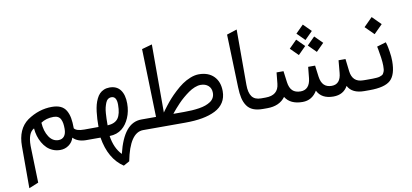

<svg xmlns="http://www.w3.org/2000/svg" viewBox="-84 -970 3363 1569"><g transform="rotate(-10 1597.5 -185.5)"><path d="M583 -87.9Q591.8 -87.9 591.8 -52.7V-36.1Q591.8 0 583 0H568.8Q501 -1.5 464.4 -39.6Q453.1 -2.4 421.9 20Q390.6 42.5 351.1 42.5Q318.8 42.5 290.8 31Q262.7 19.5 241.9 -0.5Q221.2 -20.5 205.6 -47.6Q189.9 -74.7 180.9 -105.2Q171.9 -135.7 169.4 -168.5Q117.2 -140.6 117.2 -33.2Q117.2 -19 117.7 -11.7L126 273.9L46.9 306.2V-42Q46.9 -184.6 138.2 -250.5Q234.9 -316.4 342.8 -316.4Q385.7 -316.4 414.8 -303Q443.8 -289.6 460 -262.2Q476.1 -234.9 482.7 -199.2Q489.3 -163.6 489.3 -112.8Q507.8 -87.9 571.3 -87.9ZM236.8 -203.6Q241.2 -132.8 271.7 -86.2Q302.2 -39.6 350.6 -39.6Q380.9 -39.6 397.9 -60.5Q415 -81.5 415 -121.6Q415 -147.5 412.1 -166Q409.2 -184.6 401.6 -200.7Q394 -216.8 379.2 -225.1Q364.3 -233.4 342.3 -233.4Q280.8 -233.4 236.8 -203.6Z M577.6 -87.9 690.4 -88.4Q690.4 -123.5 691.9 -153.1Q693.4 -182.6 697.3 -214.4Q701.2 -246.1 707.8 -271Q714.4 -295.9 725.6 -319.1Q736.8 -342.3 751.5 -357.4Q766.1 -372.6 787.4 -381.6Q808.6 -390.6 834.5 -390.6Q893.6 -390.6 924.1 -349.9Q954.6 -309.1 954.6 -236.3Q954.6 -171.9 931.6 -118.9Q908.7 -65.9 871.6 -35.6Q828.6 -1 767.1 0Q782.2 102.1 839.8 161.6Q870.1 36.1 921.1 -25.9Q972.2 -87.9 1046.4 -87.9H1068.4Q1077.1 -87.9 1077.1 -52.7V-36.1Q1077.1 0 1068.4 0H1045.4Q934.1 0 888.7 231.4L839.4 258.8Q721.2 180.7 691.4 0H577.6Q566.4 0 562.7 -8.3Q559.1 -16.6 559.1 -36.1V-52.7Q559.1 -71.8 562.7 -79.8Q566.4 -87.9 577.6 -87.9ZM879.4 -240.2Q879.4 -309.6 835.9 -309.6Q819.3 -309.6 806.9 -300Q794.4 -290.5 787.4 -272.2Q780.3 -253.9 775.6 -234.9Q771 -215.8 769 -188.5Q767.1 -161.1 766.6 -142.6Q766.1 -124 766.1 -98.6Q766.1 -91.8 766.1 -88.4Q828.1 -91.8 853.8 -127.9Q879.4 -164.1 879.4 -240.2Z M1659.2 -200.7Q1659.2 -238.8 1635 -260.5Q1610.8 -282.2 1571.8 -282.2Q1548.3 -282.2 1521.5 -271.5Q1494.6 -260.7 1470.2 -243.4Q1445.8 -226.1 1421.6 -205.6Q1397.5 -185.1 1377.9 -164.3Q1358.4 -143.6 1343.3 -126.5Q1328.1 -109.4 1319.8 -98.6L1311.5 -87.9H1400.9Q1436 -87.9 1466.1 -89.8Q1496.1 -91.8 1526.4 -96.4Q1556.6 -101.1 1579.8 -109.4Q1603 -117.7 1621.3 -129.9Q1639.6 -142.1 1649.4 -160.2Q1659.2 -178.2 1659.2 -200.7ZM1167.5 -87.9 1151.4 -653.3 1236.8 -677.2V-111.8Q1240.2 -117.2 1246.8 -126.5Q1253.4 -135.7 1274.2 -162.6Q1294.9 -189.5 1316.7 -213.9Q1338.4 -238.3 1370.4 -268.1Q1402.3 -297.9 1433.1 -319.3Q1463.9 -340.8 1501 -355.5Q1538.1 -370.1 1571.8 -370.1Q1650.4 -370.1 1695.6 -324.5Q1740.7 -278.8 1740.7 -200.7Q1740.7 -147.5 1716.1 -108.4Q1691.4 -69.3 1645 -45.9Q1598.6 -22.5 1536.4 -11.2Q1474.1 0 1394.5 0H1063Q1051.8 0 1048.1 -8.3Q1044.4 -16.6 1044.4 -36.1V-52.7Q1044.4 -71.8 1048.1 -79.8Q1051.8 -87.9 1063 -87.9Z M2049.3 -87.9Q2058.1 -87.9 2058.1 -52.7V-36.1Q2058.1 0 2049.3 0H2039.6Q1991.7 0 1959.2 -13.4Q1926.8 -26.9 1907.7 -54.7Q1888.7 -82.5 1880.1 -119.9Q1871.6 -157.2 1870.1 -210.4L1856 -649.4L1940.4 -676.8V-217.3Q1940.4 -151.9 1964.1 -119.9Q1987.8 -87.9 2039.1 -87.9Z M2479.5 -622.6 2543.5 -558.6 2479.5 -494.6 2415.5 -558.6ZM2554.2 -510.7 2618.2 -446.8 2554.2 -382.8 2490.2 -446.8ZM2404.8 -510.7 2468.8 -446.8 2404.8 -382.8 2340.8 -446.8ZM2191.4 -182.1 2200.7 -274.9H2258.3L2270.5 -181.6Q2276.9 -133.8 2300.8 -110.8Q2324.7 -87.9 2368.2 -87.9Q2405.3 -87.9 2427 -111.8Q2448.7 -135.7 2453.6 -182.1L2462.9 -274.9H2520.5L2532.7 -181.2Q2539.1 -134.3 2562.3 -111.3Q2585.4 -88.4 2626 -88.4Q2662.6 -88.4 2683.1 -111.8Q2703.6 -135.3 2707.5 -182.1L2716.8 -284.7H2774.4L2786.6 -181.2Q2797.9 -89.8 2884.3 -88.4L2906.7 -87.9Q2915.5 -87.9 2915.5 -52.7V-36.1Q2915.5 0 2906.7 0H2881.3Q2779.3 0 2745.1 -66.9Q2708 0 2625 0Q2526.4 0 2491.2 -72.3Q2448.2 0 2369.1 0Q2267.6 0 2226.1 -66.9Q2176.8 0 2075.7 0H2043.9Q2032.7 0 2029.1 -8.3Q2025.4 -16.6 2025.4 -36.1V-52.7Q2025.4 -71.8 2029.1 -79.8Q2032.7 -87.9 2043.9 -87.9H2076.7Q2182.1 -87.9 2191.4 -182.1Z M2925.3 0H2902.3Q2890.6 0 2886.7 -8.5Q2882.8 -17.1 2882.8 -36.1V-52.7Q2882.8 -71.8 2886.5 -79.8Q2890.1 -87.9 2901.4 -87.9H2927.2Q2952.1 -87.9 2966.1 -88.1Q2980 -88.4 2996.6 -89.6Q3013.2 -90.8 3021.7 -93.3Q3030.3 -95.7 3040 -100.3Q3049.8 -105 3054 -111.1Q3058.1 -117.2 3062.3 -127Q3066.4 -136.7 3067.6 -148.9Q3068.8 -161.1 3068.8 -177.7Q3068.8 -205.1 3063.2 -245.6Q3057.6 -286.1 3052.2 -313L3046.9 -339.8L3122.6 -362.3Q3125.5 -353.5 3129.6 -338.4Q3133.8 -323.2 3140.6 -281.2Q3147.5 -239.3 3147.5 -202.6Q3147.5 -89.4 3098.9 -44.7Q3050.3 0 2925.3 0ZM3044.4 -585.4 3115.2 -514.2 3044.4 -443.4 2973.1 -514.2Z"/></g></svg>

Font: Samim WOL
Style: WOL
Weight: 400
Foundry: DejaVu fonts team - Redesigned by Saber Rastikerdar
Version: Version 4.0.0